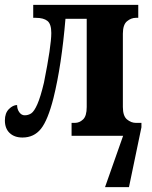

<svg xmlns="http://www.w3.org/2000/svg" viewBox="-20 -556 622 786"><path d="M559 -35 508 210H410L484 0H273V-53H287Q305 -53 320 -67Q335 -81 335 -118V-479H248Q232 -288 199 -155Q176 -64 147.5 -28.5Q119 7 72 7Q39 7 19.5 -11.5Q0 -30 0 -63Q0 -93 16.5 -109.5Q33 -126 50 -126Q50 -109 59 -96.5Q68 -84 81 -84Q96 -84 108 -92Q120 -100 133 -129.5Q146 -159 160 -218Q190 -368 190 -421Q190 -458 174 -470.5Q158 -483 127 -483H116V-536H546V-483H536Q517 -483 500 -469Q483 -455 483 -418V-118Q483 -81 500 -67Q517 -53 536 -53H559Z"/></svg>

Font: Noto Serif CondExtraBold
Style: Regular
Weight: 800
Width: 3
Designer: Monotype Design Team
Foundry: Monotype Imaging Inc.
Version: Version 1.001